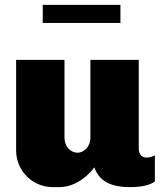

<svg xmlns="http://www.w3.org/2000/svg" viewBox="-20 -756 668 786"><path d="M473 -736H155V-662H473ZM548 -511H350V-191C350 -158 326 -131 297 -131C268 -131 244 -158 244 -191V-511H46V-140C46 -57 113 10 196 10H224C295 10 351 -48 366 -71C385 -20 424 10 513 10C565 10 596 0 614 -13V-120C603 -114 591 -111 579 -111C564 -111 548 -121 548 -148Z"/></svg>

Font: Chivo Light
Style: Bold
Weight: 900
Designer: Hector Gatti
Foundry: Omnibus-Type
Version: Version 1.003;PS 001.003;hotconv 1.0.70;makeotf.lib2.5.58329